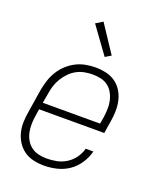

<svg xmlns="http://www.w3.org/2000/svg" viewBox="-140 -839 781 936"><g transform="rotate(20 250.0 -371.5)"><path d="M201 8Q173 8 146 2Q119 -4 97.5 -19Q76 -34 61.5 -56.5Q47 -79 40.5 -105Q34 -131 35 -159Q36 -187 41 -215L60 -335Q65 -361 73 -385.5Q81 -410 95 -433Q109 -456 129.5 -475Q150 -494 173.5 -506Q197 -518 223 -523Q249 -528 274 -528Q302 -528 329 -522Q356 -516 377.5 -501Q399 -486 413 -463.5Q427 -441 433 -415Q439 -389 438.5 -361Q438 -333 433 -305L423 -242H85L80 -209Q76 -187 75.5 -165Q75 -143 79 -122Q83 -101 93.5 -82.5Q104 -64 120.5 -51.5Q137 -39 158 -34Q179 -29 201 -29Q226 -29 252 -34Q278 -39 301.5 -53.5Q325 -68 341.5 -91Q358 -114 364 -139H404Q396 -107 376.5 -77Q357 -47 328.5 -27.5Q300 -8 266.5 0Q233 8 201 8ZM91 -278H388L394 -311Q397 -333 398 -355Q399 -377 394.5 -398Q390 -419 380 -437.5Q370 -456 354 -468.5Q338 -481 317 -486Q296 -491 273 -491Q253 -491 231.5 -487Q210 -483 190.5 -472.5Q171 -462 155 -445.5Q139 -429 127.5 -410Q116 -391 109.5 -370.5Q103 -350 100 -329ZM298 -591 198 -729 234 -751 328 -609Z"/></g></svg>

Font: Iosevka SS04 XLt Obl
Style: Regular
Weight: 200
Italic angle: -9°
Monospace: yes
Designer: Belleve Invis
Foundry: Belleve Invis
Version: Version 19.0.0; ttfautohint (v1.8.4)